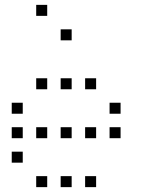

<svg xmlns="http://www.w3.org/2000/svg" viewBox="-20 -793 640 785"><path d="M129 -773Q128 -773 128 -773Q128 -773 128 -772V-729Q128 -728 128 -728Q128 -728 129 -728H172Q173 -728 173 -728Q173 -728 173 -729V-772Q173 -773 173 -773Q173 -773 172 -773ZM229 -673Q228 -673 228 -673Q228 -673 228 -672V-629Q228 -628 228 -628Q228 -628 229 -628H272Q273 -628 273 -628Q273 -628 273 -629V-672Q273 -673 273 -673Q273 -673 272 -673ZM129 -473Q128 -473 128 -473Q128 -473 128 -472V-429Q128 -428 128 -428Q128 -428 129 -428H172Q173 -428 173 -428Q173 -428 173 -429V-472Q173 -473 173 -473Q173 -473 172 -473ZM229 -473Q228 -473 228 -473Q228 -473 228 -472V-429Q228 -428 228 -428Q228 -428 229 -428H272Q273 -428 273 -428Q273 -428 273 -429V-472Q273 -473 273 -473Q273 -473 272 -473ZM329 -473Q328 -473 328 -473Q328 -473 328 -472V-429Q328 -428 328 -428Q328 -428 329 -428H372Q373 -428 373 -428Q373 -428 373 -429V-472Q373 -473 373 -473Q373 -473 372 -473ZM29 -373Q28 -373 28 -373Q28 -373 28 -372V-329Q28 -328 28 -328Q28 -328 29 -328H72Q73 -328 73 -328Q73 -328 73 -329V-372Q73 -373 73 -373Q73 -373 72 -373ZM429 -373Q428 -373 428 -373Q428 -373 428 -372V-329Q428 -328 428 -328Q428 -328 429 -328H472Q473 -328 473 -328Q473 -328 473 -329V-372Q473 -373 473 -373Q473 -373 472 -373ZM29 -273Q28 -273 28 -273Q28 -273 28 -272V-229Q28 -228 28 -228Q28 -228 29 -228H72Q73 -228 73 -228Q73 -228 73 -229V-272Q73 -273 73 -273Q73 -273 72 -273ZM129 -273Q128 -273 128 -273Q128 -273 128 -272V-229Q128 -228 128 -228Q128 -228 129 -228H172Q173 -228 173 -228Q173 -228 173 -229V-272Q173 -273 173 -273Q173 -273 172 -273ZM229 -273Q228 -273 228 -273Q228 -273 228 -272V-229Q228 -228 228 -228Q228 -228 229 -228H272Q273 -228 273 -228Q273 -228 273 -229V-272Q273 -273 273 -273Q273 -273 272 -273ZM329 -273Q328 -273 328 -273Q328 -273 328 -272V-229Q328 -228 328 -228Q328 -228 329 -228H372Q373 -228 373 -228Q373 -228 373 -229V-272Q373 -273 373 -273Q373 -273 372 -273ZM429 -273Q428 -273 428 -273Q428 -273 428 -272V-229Q428 -228 428 -228Q428 -228 429 -228H472Q473 -228 473 -228Q473 -228 473 -229V-272Q473 -273 473 -273Q473 -273 472 -273ZM29 -173Q28 -173 28 -173Q28 -173 28 -172V-129Q28 -128 28 -128Q28 -128 29 -128H72Q73 -128 73 -128Q73 -128 73 -129V-172Q73 -173 73 -173Q73 -173 72 -173ZM129 -73Q128 -73 128 -73Q128 -73 128 -72V-29Q128 -28 128 -28Q128 -28 129 -28H172Q173 -28 173 -28Q173 -28 173 -29V-72Q173 -73 173 -73Q173 -73 172 -73ZM229 -73Q228 -73 228 -73Q228 -73 228 -72V-29Q228 -28 228 -28Q228 -28 229 -28H272Q273 -28 273 -28Q273 -28 273 -29V-72Q273 -73 273 -73Q273 -73 272 -73ZM329 -73Q328 -73 328 -73Q328 -73 328 -72V-29Q328 -28 328 -28Q328 -28 329 -28H372Q373 -28 373 -28Q373 -28 373 -29V-72Q373 -73 373 -73Q373 -73 372 -73Z"/></svg>

Font: Doto Light
Style: Regular
Weight: 300
Monospace: yes
Version: Version 1.000